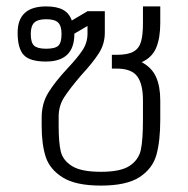

<svg xmlns="http://www.w3.org/2000/svg" viewBox="-20 -564 585 599"><path d="M110 -171V-197Q110 -241 130.5 -274.5Q151 -308 190 -350Q222 -384 237.5 -407.5Q253 -431 253 -459V-483L212 -459V-458Q212 -372 123 -372Q73 -372 54 -392.5Q35 -413 35 -462Q35 -544 124 -544Q157 -544 176.5 -533.5Q196 -523 204 -500L253 -529H307V-462Q307 -427 288.5 -398Q270 -369 234 -330Q198 -288 180.5 -261Q163 -234 163 -200V-171Q163 -120 169.5 -92Q176 -64 204.5 -46Q233 -28 295 -28Q357 -28 385 -47Q413 -66 419.5 -97Q426 -128 426 -191V-251Q426 -302 408 -326Q390 -350 344 -350H329V-393H344Q379 -393 396.5 -403Q414 -413 420 -434Q426 -455 426 -492V-544H480V-492Q480 -446 467.5 -415.5Q455 -385 422 -370Q454 -353 467 -323.5Q480 -294 480 -251V-191Q480 -124 468 -81Q456 -38 415.5 -11.5Q375 15 295 15Q216 15 175.5 -10.5Q135 -36 122.5 -75Q110 -114 110 -171ZM172 -458Q172 -483 161.5 -493.5Q151 -504 124 -504Q98 -504 87 -493.5Q76 -483 76 -458Q76 -431 86.5 -421.5Q97 -412 124 -412Q152 -412 162 -421.5Q172 -431 172 -458Z"/></svg>

Font: Pridi ExtraLight
Style: Regular
Weight: 275
Designer: Katatrad Team
Foundry: CadsonDemak
Version: Version 1.001